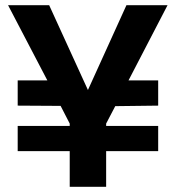

<svg xmlns="http://www.w3.org/2000/svg" viewBox="-20 -718 676 738"><path d="M213 -311 48 -312V-409H162L11 -698H169L318 -372L466 -698H624L474 -409H588V-312L423 -310L388 -243V-234H588V-137H388V0H248V-137H48V-234H248V-243Z"/></svg>

Font: SVN-Poppins SemiBold
Style: Regular
Weight: 600
Designer: Ninad Kale (Devanagari), Jonny Pinhorn (Latin)
Foundry: Indian Type Foundry
Version: Version 3.002 2017